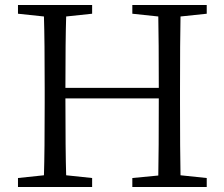

<svg xmlns="http://www.w3.org/2000/svg" viewBox="-20 -749 899 769"><path d="M52 0V-36L156 -47Q159 -142 159 -337V-392Q159 -587 156 -683L52 -694V-729H349V-694L245 -683Q242 -590 242 -397H616Q616 -589 614 -683L510 -694V-729H808V-694L703 -683Q701 -588 701 -392V-337Q701 -143 703 -47L808 -36V0H510V-36L614 -46Q616 -140 616 -355H242Q242 -141 245 -47L349 -36V0Z"/></svg>

Font: Cactus Classical Serif
Style: Regular
Weight: 400
Designer: Henry Chan (via Glyphwiki)、田海東、宇文滿月
Foundry: Moonlit Owen
Version: Version 1.000